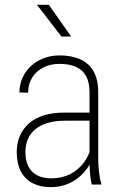

<svg xmlns="http://www.w3.org/2000/svg" viewBox="-20 -769 509 800"><path d="M353 -97.7V-384.8Q353 -426.3 338.4 -452.4Q323.7 -478.5 295.9 -490.7Q268.1 -502.9 227.5 -502.9Q190.4 -502.9 160.9 -488Q131.3 -473.1 114.3 -446Q97.2 -418.9 97.2 -382.8L61 -383.8Q61 -415.5 73.2 -443.6Q85.4 -471.7 107.7 -492.7Q129.9 -513.7 160.9 -525.9Q191.9 -538.1 229 -538.1Q275.9 -538.1 312 -522.9Q348.1 -507.8 368.7 -473.9Q389.2 -439.9 389.2 -383.8V-107.9Q389.2 -79.6 392.6 -51Q396 -22.5 401.9 -5.4V0H362.3Q357.4 -18.1 355.2 -45.4Q353 -72.8 353 -97.7ZM363.3 -299.8 364.3 -266.1H251Q208.5 -266.1 177.5 -256.6Q146.5 -247.1 126.2 -229.7Q106 -212.4 95.9 -188.7Q85.9 -165 85.9 -136.2Q85.9 -98.6 99.1 -74.2Q112.3 -49.8 136.5 -37.8Q160.6 -25.9 192.9 -25.9Q236.8 -25.9 270.8 -42.7Q304.7 -59.6 327.4 -89.1Q350.1 -118.7 360.4 -156.2L372.6 -128.9Q366.2 -105 351.6 -80.3Q336.9 -55.7 314.2 -35.2Q291.5 -14.6 260.7 -2Q230 10.7 190.4 10.7Q147.9 10.7 116.2 -5.6Q84.5 -22 67.1 -54.7Q49.8 -87.4 49.8 -135.7Q49.8 -171.9 62.3 -201.7Q74.7 -231.4 99.4 -253.7Q124 -275.9 160.9 -287.8Q197.8 -299.8 246.1 -299.8ZM183.6 -749 276.4 -616.7H236.3L133.8 -749Z"/></svg>

Font: Roboto Condensed ExtraLight
Style: Regular
Weight: 250
Designer: Christian Robertson
Foundry: Google
Version: Version 3.008; 2023